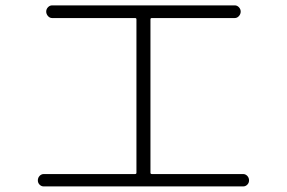

<svg xmlns="http://www.w3.org/2000/svg" viewBox="-20 -708 1040 696"><path d="M138.7 -32.2Q129.9 -32.2 123.5 -38.6Q117.2 -44.9 117.2 -54.2Q117.2 -63.5 123.5 -70.3Q129.9 -77.1 138.7 -77.1H469.7Q474.6 -77.1 474.6 -82V-637.7Q474.6 -642.6 469.7 -642.6H168.9Q160.2 -642.6 153.8 -649.9Q147.5 -657.2 147.5 -666Q147.5 -674.8 153.8 -681.6Q160.2 -688.5 168.9 -688.5H831.1Q839.8 -688.5 846.2 -681.6Q852.5 -674.8 852.5 -666Q852.5 -657.2 846.2 -649.9Q839.8 -642.6 831.1 -642.6H530.3Q525.4 -642.6 525.4 -637.7V-82Q525.4 -77.1 530.3 -77.1H861.3Q870.1 -77.1 876.5 -70.3Q882.8 -63.5 882.8 -54.2Q882.8 -44.9 876.5 -38.6Q870.1 -32.2 861.3 -32.2Z"/></svg>

Font: Rounded-L Mgen+ 1mn light
Style: Regular
Weight: 200
Designer: [Source Han Sans]
Ryoko NISHIZUKA  (kana & ideographs); Paul D. Hunt (Latin, Greek & Cyrillic); Wenlong ZHANG  (bopomofo
Version: Version 1.059.20150602